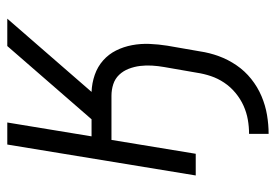

<svg xmlns="http://www.w3.org/2000/svg" viewBox="-138 -432 775 540"><g transform="rotate(-90 250.0 -162.5)"><path d="M143 205V150Q163 150 183 146.5Q203 143 222 134.5Q241 126 258 112Q275 98 287 80Q299 62 305.5 42.5Q312 23 315 3L331 -89Q334 -106 335 -123Q336 -140 334 -156.5Q332 -173 326 -188.5Q320 -204 309 -215.5Q298 -227 282.5 -232Q267 -237 250 -237H126L87 0H26L113 -530H175L136 -293H184L390 -530H467L261 -293Q286 -292 309 -284Q332 -276 349.5 -260.5Q367 -245 377.5 -224Q388 -203 392.5 -179Q397 -155 396 -130Q395 -105 391 -80L375 12Q371 39 361.5 65Q352 91 336 114.5Q320 138 297.5 156Q275 174 249 185Q223 196 196 200.5Q169 205 143 205Z"/></g></svg>

Font: Iosevka Curly Light Oblique
Style: Regular
Weight: 300
Italic angle: -9°
Monospace: yes
Designer: Belleve Invis
Foundry: Belleve Invis
Version: Version 11.1.0; ttfautohint (v1.8.3)